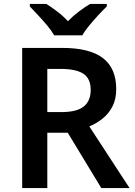

<svg xmlns="http://www.w3.org/2000/svg" viewBox="-20 -958 686 978"><path d="M296 -714Q437 -714 504.5 -662Q572 -610 572 -504Q572 -452 552.5 -415Q533 -378 502 -353.5Q471 -329 435 -314L640 0H496L325 -282H221V0H93V-714ZM288 -607H221V-387H292Q371 -387 406.5 -415.5Q442 -444 442 -500Q442 -558 404.5 -582.5Q367 -607 288 -607ZM256 -778Q243 -801 220.5 -828Q198 -855 174 -880.5Q150 -906 132 -925V-938H216Q243 -921 272 -899Q301 -877 326 -850Q352 -877 382 -899.5Q412 -922 439 -938H524V-925Q505 -907 481 -881Q457 -855 434.5 -828Q412 -801 399 -778Z"/></svg>

Font: Noto Sans Kannada SemiBold
Style: Regular
Weight: 600
Designer: Jelle Bosma - Monotype Design Team
Foundry: Monotype Imaging Inc.
Version: Version 2.005; ttfautohint (v1.8.4.7-5d5b)